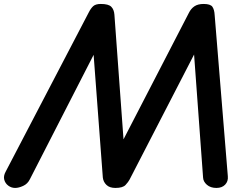

<svg xmlns="http://www.w3.org/2000/svg" viewBox="-41 -949 1222 970"><path d="M35.5 0.5Q16.5 0.5 1 -11Q-14.5 -22.5 -19.5 -41Q-24.5 -59.5 -12.5 -81.5L407 -885.5Q417.5 -906.5 429.8 -917.8Q442 -929 468.5 -929Q507 -929 521 -915Q535 -901 537 -875L583 -245L913 -883.5Q923.5 -905 941 -917Q958.5 -929 988 -929Q1022 -929 1032 -914.8Q1042 -900.5 1043.5 -872.5L1110 -58.5Q1112.5 -33 1096.5 -16.2Q1080.5 0.5 1052.5 0.5Q1022.5 0.5 1004.2 -15.5Q986 -31.5 985 -51.5L939.5 -673.5L613.5 -41.5Q607.5 -30 593.5 -14.8Q579.5 0.5 542 0.5Q512.5 0.5 496.8 -14.8Q481 -30 478.5 -52L432 -672L110 -43.5Q98.5 -20 76 -9.8Q53.5 0.5 35.5 0.5Z"/></svg>

Font: Edu AU VIC WA NT Pre SemiBold
Style: Regular
Weight: 600
Designer: Tina and Corey Anderson, Eben Sorkin, Mirko Velimirovic
Foundry: Google for Education
Version: Version 1.001